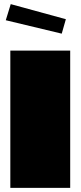

<svg xmlns="http://www.w3.org/2000/svg" viewBox="-20 -910 390 930"><path d="M30 -665H320V0H30ZM279 -747 8 -812 32 -890 299 -817Z"/></svg>

Font: Gajraj One
Style: Regular
Weight: 400
Designer: Saurabh Sharma
Foundry: Saurabh Sharma
Version: Version 1.000